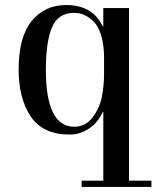

<svg xmlns="http://www.w3.org/2000/svg" viewBox="-20 -522 633 762"><path d="M390 195V-78H388Q368 -34 332 -11Q296 12 259 12Q151 13 102.5 -59Q54 -131 54 -245Q54 -376 106 -439Q158 -502 243 -502Q348 -502 388 -417H390V-490H492V195H581V220H304V195ZM393 -231V-292Q393 -344 381.5 -381.5Q370 -419 350.5 -437.5Q331 -456 312.5 -463.5Q294 -471 275 -471Q210 -471 186 -412.5Q162 -354 162 -245Q162 -19 275 -19Q319 -19 347 -55.5Q375 -92 384 -136.5Q393 -181 393 -231Z"/></svg>

Font: Justus
Style: Oldstyle
Weight: 500
Version: Version 001.000